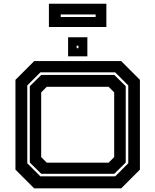

<svg xmlns="http://www.w3.org/2000/svg" viewBox="-20 -1036 854 1056"><path d="M168 0 65 -103V-597L168 -700H646.5L749.5 -597V-103L646.5 0ZM202 -66H613.5L685.5 -138V-566L613.5 -638H202L130 -566V-138ZM207 -80 144 -142V-562L207 -624H608.5L671.5 -562V-142L608.5 -80ZM237 -141.5H577.5L608 -172V-528L577.5 -558.5H237L206.5 -528V-172ZM354.5 -726V-831H460.5V-726ZM401.5 -771H411.5V-785H401.5ZM249 -887.5V-1015.5H565V-887.5ZM314 -942.5H506V-956.5H314Z"/></svg>

Font: Tourney Expanded Regular
Style: Bold
Weight: 700
Width: 7
Designer: Tyler Finck
Foundry: Etcetera Type Co
Version: Version 1.010; ttfautohint (v1.8.3)